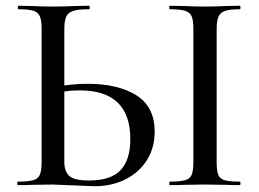

<svg xmlns="http://www.w3.org/2000/svg" viewBox="-20 -645 902 669"><path d="M434.1 -160.2Q434.1 -330.1 257.8 -330.1Q229 -330.1 204.1 -326.2V-81.1Q204.1 -47.9 221.4 -32Q238.8 -16.1 290 -16.1Q366.2 -16.1 400.1 -52Q434.1 -87.9 434.1 -160.2ZM43 0Q40 0 40 -6.1Q40 -12.2 43 -12.2Q79.1 -12.2 95.9 -17.1Q112.8 -22 118.9 -36.4Q125 -50.8 125 -81.1V-543.9Q125 -573.7 118.9 -587.9Q112.8 -602.1 96.4 -607.4Q80.1 -612.8 43.9 -612.8Q42 -612.8 42 -618.9Q42 -625 43.9 -625L92.8 -624Q134.8 -622.1 165 -622.1Q195.3 -622.1 241.2 -624L290 -625Q293 -625 293 -618.9Q293 -612.8 290 -612.8Q252.9 -612.8 234.9 -606.9Q216.8 -601.1 210.4 -586.4Q204.1 -571.8 204.1 -542V-347.2Q246.1 -353 285.2 -353Q391.1 -353 455.1 -313Q519 -272.9 519 -186Q519 -130.9 492.4 -87.9Q465.8 -44.9 418 -20.5Q370.1 3.9 309.1 3.9L164.1 -2L94.2 -1Q76.2 0 43 0ZM815.9 -12.2Q817.9 -12.2 817.9 -6.1Q817.9 0 815.9 0Q785.2 0 766.1 -1L692.9 -2L623 -1Q605 0 571.8 0Q569.8 0 569.8 -6.1Q569.8 -12.2 571.8 -12.2Q607.9 -12.2 625 -17.1Q642.1 -22 647.9 -36.4Q653.8 -50.8 653.8 -81.1V-543.9Q653.8 -573.7 647.9 -587.9Q642.1 -602.1 625 -607.4Q607.9 -612.8 571.8 -612.8Q569.8 -612.8 569.8 -618.9Q569.8 -625 571.8 -625L623 -624Q667 -622.1 694.8 -622.1Q722.7 -622.1 767.1 -624L815.9 -625Q817.9 -625 817.9 -618.9Q817.9 -612.8 815.9 -612.8Q780.8 -612.8 763.9 -606.9Q747.1 -601.1 741 -586.4Q734.9 -571.8 734.9 -542V-81.1Q734.9 -49.8 740.5 -35.9Q746.1 -22 762.5 -17.1Q778.8 -12.2 815.9 -12.2Z"/></svg>

Font: Cormorant-Medium
Style: Regular
Weight: 500
Designer: Christian Thalmann (Catharsis Fonts)
Version: Version 3.000